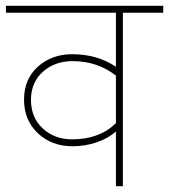

<svg xmlns="http://www.w3.org/2000/svg" viewBox="-35 -642 582 662"><path d="M213.9 -161.6H214.4Q307.6 -161.6 364.7 -217.3V-381.3Q300.8 -431.2 215.8 -431.2Q153.8 -431.2 112.8 -394.5Q71.8 -357.9 71.8 -297.4Q71.8 -236.8 112.3 -199.2Q152.8 -161.6 213.9 -161.6ZM364.7 0V-189Q339.4 -165.5 299.3 -151.6Q259.3 -137.7 215.3 -137.7Q143.1 -137.7 95.5 -182.6Q47.9 -227.5 47.9 -298.6Q47.9 -369.6 95.9 -412.4Q144 -455.1 213.4 -455.1Q300.8 -455.1 364.7 -411.6V-598.1H-14.6V-622.1H527.8V-598.1H388.7V0Z"/></svg>

Font: Yantramanav Thin
Style: Regular
Weight: 250
Version: Version 1.001;PS 1.0;hotconv 1.0.72;makeotf.lib2.5.5900; ttf